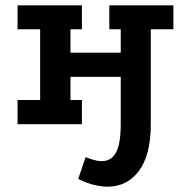

<svg xmlns="http://www.w3.org/2000/svg" viewBox="-20 -467 718 722"><path d="M46 -447H288V-357H245V-269H434V-357H391V-447H632V-357H547V0H434V-178H245V-91H288V0H46V-91H131V-357H46ZM547 0Q547 116 502.5 175.5Q458 235 385 235Q333 235 274 206L302 124Q320 131 335 135Q350 139 362 139Q399 139 416.5 106Q434 73 434 0Z"/></svg>

Font: Podkova
Style: Bold
Weight: 700
Designer: Ilya Yudin
Foundry: Cyreal (www.cyreal.org)
Version: Version 2.102; ttfautohint (v1.8.1.43-b0c9)